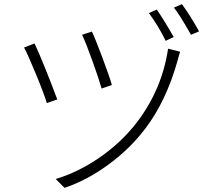

<svg xmlns="http://www.w3.org/2000/svg" viewBox="-20 -866 1040 931"><path d="M377.9 -697.3 425.8 -712.9Q442.4 -677.7 477.1 -585Q511.7 -492.2 522.5 -454.1L472.7 -436.5Q460.9 -479.5 427.7 -571.8Q394.5 -664.1 377.9 -697.3ZM794.9 -629.9 853.5 -615.2Q849.6 -605.5 840.8 -571.3Q785.2 -374 683.6 -241.2Q608.4 -142.6 504.4 -66.9Q400.4 8.8 293 44.9L250 2Q360.4 -31.2 463.4 -102.5Q566.4 -173.8 640.6 -268.6Q765.6 -430.7 794.9 -629.9ZM96.7 -635.7 147.5 -655.3Q190.4 -563.5 257.8 -383.8L207 -366.2Q194.3 -410.2 153.8 -507.8Q113.3 -605.5 96.7 -635.7ZM702.1 -802.7 740.2 -819.3Q771.5 -775.4 822.3 -686.5L783.2 -668Q750 -737.3 702.1 -802.7ZM823.2 -829.1 862.3 -845.7Q902.3 -791 945.3 -713.9L906.2 -697.3Q848.6 -798.8 823.2 -829.1Z"/></svg>

Font: Gen Shin Gothic Light
Style: Regular
Weight: 200
Designer: [Source Han Sans]
Ryoko NISHIZUKA  (kana & ideographs); Paul D. Hunt (Latin, Greek & Cyrillic); Wenlong ZHANG  (bopomofo
Version: Version 1.002.20150607